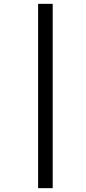

<svg xmlns="http://www.w3.org/2000/svg" viewBox="-20 -889 450 1000"><path d="M178.5 -869H254.5V91H178.5Z"/></svg>

Font: Merriweather 36pt Medium
Style: Italic
Weight: 500
Italic angle: -7.8°
Version: Version 2.101